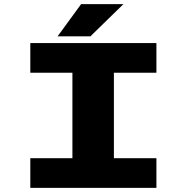

<svg xmlns="http://www.w3.org/2000/svg" viewBox="-20 -908 890 928"><path d="M258.5 -732.5 372 -888H576.5L417 -732.5ZM736 -556.5H530.5V-143.5H736V0H126.5V-143.5H330V-556.5H126.5V-700H736Z"/></svg>

Font: League Mono Wide ExtraBold
Style: Regular
Weight: 800
Width: 8
Designer: Tyler Finck
Foundry: The League of Moveable Type / Tyler Finck
Version: Version 2.210